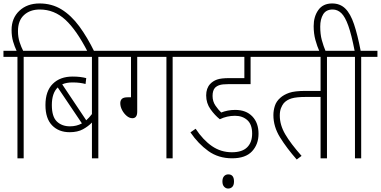

<svg xmlns="http://www.w3.org/2000/svg" viewBox="-20 -916 2204 1111"><path d="M81 -587H0V-622H76Q65 -645 56 -675Q47 -705 47 -743Q47 -811 92 -853.5Q137 -896 209 -896Q280 -896 336 -861.5Q392 -827 438.5 -764Q485 -701 527 -615H488Q423 -742 358.5 -801.5Q294 -861 210 -861Q154 -861 119 -829Q84 -797 84 -736Q84 -701 93.5 -672Q103 -643 114 -622H211V-587H117V0H81Z M643 -587H549V0H512V-207Q491 -185 460 -168Q429 -151 383 -151Q320 -151 281.5 -190.5Q243 -230 243 -308Q243 -389 285.5 -431Q328 -473 400 -473Q425 -473 444.5 -470.5Q464 -468 479 -464L475 -430Q460 -434 442 -436.5Q424 -439 399 -439Q365 -439 340 -428L479 -220Q496 -235 512 -256V-587H198V-622H643ZM280 -308Q280 -241 309 -213Q338 -185 385 -185Q423 -185 454 -202L314 -410Q280 -377 280 -308Z M774 -587V-270Q774 -232 746 -232Q729 -232 713 -245.5Q697 -259 686.5 -279Q676 -299 676 -319Q676 -335 685.5 -344Q695 -353 718 -353H738V-587H630V-622H1074V-587H979V0H943V-587Z M1340 -246Q1293 -246 1252 -226Q1223 -249 1198 -284Q1173 -319 1173 -364Q1173 -405 1196 -430Q1212 -447 1235.5 -455.5Q1259 -464 1307 -464H1394V-587H1061V-622H1531V-587H1430V-429H1299Q1268 -429 1251.5 -424Q1235 -419 1224 -408Q1210 -392 1210 -361Q1210 -329 1227 -304.5Q1244 -280 1260 -265Q1278 -272 1298 -276Q1318 -280 1341 -280Q1404 -280 1440 -242.5Q1476 -205 1476 -142Q1476 -81 1438.5 -40.5Q1401 0 1323 0Q1244 0 1185.5 -42Q1127 -84 1082 -150L1112 -171Q1155 -106 1206.5 -70.5Q1258 -35 1322 -35Q1381 -35 1410 -63.5Q1439 -92 1439 -143Q1439 -196 1411 -221Q1383 -246 1340 -246ZM1267 134Q1267 114 1276.5 103.5Q1286 93 1301 93Q1334 93 1334 134Q1334 155 1324.5 165Q1315 175 1300 175Q1287 175 1277 164.5Q1267 154 1267 134Z M1872 -587V0H1835V-355H1749Q1695 -355 1667 -346.5Q1639 -338 1622 -319Q1613 -308 1606 -290.5Q1599 -273 1599 -247Q1599 -193 1630.5 -139Q1662 -85 1725 -14L1697 7Q1639 -59 1600.5 -121Q1562 -183 1562 -250Q1562 -277 1570.5 -303.5Q1579 -330 1602 -350Q1622 -368 1653.5 -379Q1685 -390 1749 -390H1835V-587H1519V-622H1966V-587Z M1830 -615Q1815 -648 1805 -685Q1795 -722 1795 -765Q1795 -820 1822 -858Q1849 -896 1902 -896Q1948 -896 1978 -866.5Q2008 -837 2028.5 -776Q2049 -715 2067 -622H2164V-587H2070V0H2034V-587H1953V-622H2032Q2014 -715 1995.5 -767Q1977 -819 1955 -840Q1933 -861 1905 -861Q1867 -861 1850 -833Q1833 -805 1833 -762Q1833 -718 1842 -684.5Q1851 -651 1866 -615Z"/></svg>

Font: Noto Sans Condensed ExtraLight
Style: Italic
Weight: 200
Width: 3
Italic angle: -12°
Designer: Monotype Design Team
Foundry: Monotype Imaging Inc.
Version: Version 2.013; ttfautohint (v1.8.4.7-5d5b)